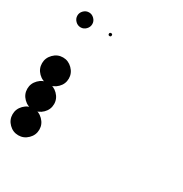

<svg xmlns="http://www.w3.org/2000/svg" viewBox="-187 -939 1037 1086"><g transform="rotate(30 331.5 -396.5)"><path d="M83.3 -170.8Q118.3 -170.8 144.6 -144.6Q170.8 -118.3 170.8 -83.3Q170.8 -47.5 144.6 -21.7Q118.3 4.2 83.3 4.2Q47.5 4.2 21.7 -21.7Q-4.2 -47.5 -4.2 -83.3Q-4.2 -118.3 21.7 -144.6Q47.5 -170.8 83.3 -170.8ZM83.3 -337.5Q118.3 -337.5 144.6 -311.2Q170.8 -285 170.8 -250Q170.8 -214.2 144.6 -188.3Q118.3 -162.5 83.3 -162.5Q47.5 -162.5 21.7 -188.3Q-4.2 -214.2 -4.2 -250Q-4.2 -285 21.7 -311.2Q47.5 -337.5 83.3 -337.5ZM83.3 -504.2Q118.3 -504.2 144.6 -477.9Q170.8 -451.7 170.8 -416.7Q170.8 -380.8 144.6 -355Q118.3 -329.2 83.3 -329.2Q47.5 -329.2 21.7 -355Q-4.2 -380.8 -4.2 -416.7Q-4.2 -451.7 21.7 -477.9Q47.5 -504.2 83.3 -504.2ZM250 -759.2Q259.2 -759.2 259.2 -750Q259.2 -740 250 -740Q240 -740 240 -750Q240 -759.2 250 -759.2ZM83.3 -798.3Q102.5 -798.3 117.1 -783.8Q131.7 -769.2 131.7 -750Q131.7 -730 117.1 -715.4Q102.5 -700.8 83.3 -700.8Q63.3 -700.8 48.8 -715.4Q34.2 -730 34.2 -750Q34.2 -769.2 48.8 -783.8Q63.3 -798.3 83.3 -798.3Z"/></g></svg>

Font: 0xA000-Dots-Mono
Style: Dots-Mono
Weight: 400
Version: Version 0.1